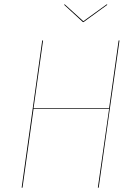

<svg xmlns="http://www.w3.org/2000/svg" viewBox="-20 -867 629 887"><path d="M80 0 175 -680H179L135 -367H484L528 -680H532L436 0H432L484 -364H135L84 0ZM476 -845 366 -765H363L276 -845L279 -847L365 -769L473 -847Z"/></svg>

Font: Fira Sans Condensed Four
Style: Italic
Weight: 100
Width: 3
Italic angle: -8°
Designer: bBox Type GmbH & Carrois Corporate GbR & Edenspiekermann AG
Foundry: bBox Type GmbH & Carrois Corporate GbR & Edenspiekermann AG
Version: Version 4.301